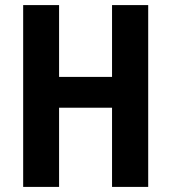

<svg xmlns="http://www.w3.org/2000/svg" viewBox="-20 -734 672 754"><path d="M562 0H420V-311H212V0H71V-714H212V-432H420V-714H562Z"/></svg>

Font: Noto Sans Myanmar UI Condensed
Style: Bold
Weight: 700
Width: 3
Designer: Monotype Design Team
Foundry: Monotype Imaging Inc.
Version: Version 2.103; ttfautohint (v1.8.4.7-5d5b)